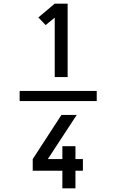

<svg xmlns="http://www.w3.org/2000/svg" viewBox="-20 -868 640 1056"><path d="M88 -312V-368H512V-312ZM281 -444V-771L231 -730L191 -772L281 -848H352V-444ZM323 168V71H160V7L318 -236H402L243 7H323V-64H395V7H436V71H395V168Z"/></svg>

Font: Iosevka Aile
Style: Regular
Weight: 400
Designer: Belleve Invis
Foundry: Belleve Invis
Version: Version 28.0.1; ttfautohint (v1.8.4)